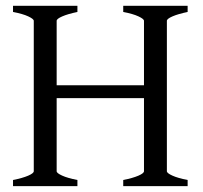

<svg xmlns="http://www.w3.org/2000/svg" viewBox="-20 -635 694 655"><path d="M24.4 -21Q56.6 -27.3 75.9 -35.6Q95.2 -43.9 95.2 -50.8V-564Q95.2 -570.3 76.4 -579.1Q57.6 -587.9 24.4 -594.2V-615.2H244.1V-594.2Q211.4 -587.4 192.4 -579.1Q173.3 -570.8 173.3 -564V-344.2H471.2V-564Q471.2 -570.3 452.4 -579.1Q433.6 -587.9 400.4 -594.2V-615.2H620.1V-594.2Q587.4 -587.4 568.4 -579.1Q549.3 -570.8 549.3 -564V-50.8Q549.3 -44.4 568.1 -35.9Q586.9 -27.3 620.1 -21V0H400.4V-21Q432.6 -27.3 451.9 -35.6Q471.2 -43.9 471.2 -50.8V-300.3H173.3V-50.8Q173.3 -44.4 192.1 -35.9Q210.9 -27.3 244.1 -21V0H24.4Z"/></svg>

Font: David Libre
Style: Regular
Weight: 400
Version: Version 1.000